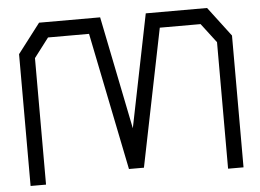

<svg xmlns="http://www.w3.org/2000/svg" viewBox="-50 -765 1124 830"><g transform="rotate(-5 512.0 -350.0)"><path d="M907 0V-549L843 -633H666L545 -36H480L359 -633H181L117 -549V0H50V-572L148 -700H413L512 -210L611 -700H877L974 -572V0Z"/></g></svg>

Font: Turret Road Medium
Style: Regular
Weight: 500
Designer: Noponies
Foundry: Noponies
Version: Version 1.001; ttfautohint (v1.8)